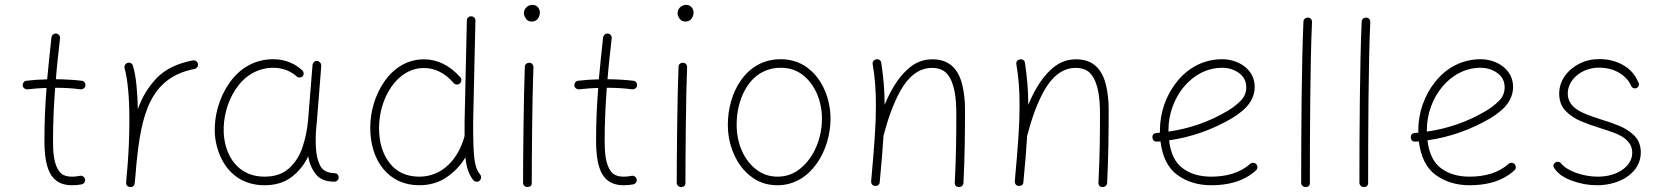

<svg xmlns="http://www.w3.org/2000/svg" viewBox="-20 -749 6813 787"><path d="M330.1 -398.4C331.5 -407.7 324.2 -417.5 314.9 -418C282.2 -421.9 246.6 -423.8 209 -424.3C213.4 -480.5 219.7 -535.6 226.1 -591.8C227.5 -601.1 220.2 -610.8 210.4 -611.3C201.2 -612.8 192.4 -605.5 190.9 -595.7C184.6 -538.6 178.7 -481.9 173.3 -423.8C144.5 -423.3 116.2 -421.4 88.4 -418C78.6 -417.5 72.3 -407.7 72.8 -398.4C74.2 -388.7 83 -382.3 92.3 -382.8C117.2 -385.7 143.6 -387.7 170.9 -388.7C165 -317.9 162.1 -246.1 162.1 -173.3C162.1 -137.7 164.1 -92.3 178.2 -54.7C191.9 -17.1 220.7 10.3 274.9 10.3C287.6 10.3 300.8 9.3 314.5 6.8C323.7 4.9 330.6 -4.4 328.6 -14.2C326.7 -23.4 317.4 -30.3 308.1 -28.3C296.9 -25.9 285.6 -24.9 274.9 -24.9C250.5 -24.9 232.9 -32.2 222.2 -47.4C200.2 -77.1 197.3 -126.5 197.3 -173.3C197.3 -246.1 200.7 -317.4 206.1 -389.2C244.1 -389.2 278.8 -387.2 310.5 -382.8C319.8 -382.3 329.6 -388.7 330.1 -398.4Z M512.7 17.6H514.6C522 18.6 527.3 15.1 530.8 7.8L532.2 2C534.7 -20.5 536.6 -44.4 538.6 -70.3C558.1 -274.9 592.8 -431.2 777.3 -466.3C786.6 -468.3 793.5 -477.5 791.5 -487.3C789.6 -496.6 780.3 -503.4 770.5 -501.5C707.5 -489.3 658.2 -465.8 623.5 -430.2C588.9 -394.5 562.5 -351.6 544.9 -301.3C543.5 -371.6 538.1 -436.5 524.9 -479.5C522.5 -488.8 512.2 -494.6 502.9 -491.2C493.7 -488.8 488.3 -478.5 490.7 -469.2C497.1 -446.8 502 -417 505.4 -379.4C508.8 -341.8 510.3 -302.2 510.3 -259.8C510.3 -197.8 507.8 -133.8 503.4 -77.1C501.5 -53.2 499 -28.3 497.1 -3.4V-2V0C496.1 7.3 499.5 12.7 506.8 16.1L512.7 17.6Z M1063.5 -24.9C958.5 -24.9 901.9 -106.4 897 -205.1C894.5 -265.6 911.1 -331.1 946.3 -383.8C981.4 -436.5 1034.2 -471.2 1101.1 -471.2C1142.6 -471.2 1174.3 -454.6 1194.3 -437.5C1200.2 -430.2 1212.9 -429.2 1219.2 -435.1C1226.6 -440.9 1226.1 -453.6 1219.7 -460C1192.4 -485.4 1152.8 -506.3 1100.6 -506.3C1022 -506.3 960.4 -467.3 919.4 -407.7C877.9 -348.1 857.9 -273.9 860.4 -205.6C862.3 -167 871.6 -131.3 887.7 -98.6C920.4 -32.7 980 10.3 1064 10.3C1108.9 10.3 1146 -1 1175.3 -23.4C1204.1 -45.4 1227.1 -73.7 1243.2 -107.9C1248 -80.1 1258.3 -55.7 1274.4 -35.2C1290 -14.6 1315.4 -4.4 1350.6 -4.4C1360.4 -4.4 1368.7 -12.2 1368.2 -22C1367.7 -32.2 1362.8 -37.6 1353 -39.1C1322.3 -39.6 1301.8 -50.3 1292 -70.8C1282.2 -90.8 1276.4 -115.2 1274.9 -143.1C1273.4 -170.9 1273.9 -198.7 1276.4 -227.1C1277.3 -234.9 1278.3 -242.7 1278.8 -251L1296.9 -479C1297.4 -488.8 1289.6 -498.5 1280.3 -499C1270.5 -500.5 1262.7 -493.2 1261.2 -483.9L1242.7 -255.9C1239.3 -216.3 1231.4 -178.7 1219.2 -143.6C1207 -107.9 1188 -79.6 1163.1 -57.6C1138.2 -35.6 1105 -24.9 1063.5 -24.9Z M1718.3 -505.9C1649.9 -505.9 1595.2 -470.7 1556.6 -416.5C1518.1 -361.8 1497.6 -293 1497.6 -225.1C1497.6 -90.8 1572.3 10.3 1698.2 10.3C1741.2 10.3 1778.8 -0.5 1810.5 -22.5C1842.3 -43.9 1868.2 -71.3 1887.7 -104C1891.6 -63.5 1902.3 -32.2 1919.9 -10.7C1926.3 -3.4 1938 -1.5 1945.3 -7.8C1952.6 -14.2 1954.6 -25.9 1948.2 -33.2C1923.8 -63.5 1919.4 -102.1 1919.4 -249.5L1928.7 -664.6C1929.2 -674.3 1921.4 -682.1 1911.6 -682.1C1901.4 -682.6 1893.6 -674.8 1893.6 -665L1884.3 -249.5V-191.4L1883.8 -189.5C1859.4 -101.1 1796.4 -24.9 1698.7 -24.9C1646.5 -24.9 1606 -43.5 1577.1 -80.6C1548.3 -117.2 1533.7 -165.5 1533.7 -224.6C1533.7 -345.2 1606 -470.2 1717.8 -470.2C1760.3 -470.2 1801.8 -451.7 1838.4 -410.2C1843.8 -402.3 1855 -399.9 1863.3 -405.8C1871.1 -411.1 1874 -422.9 1868.2 -430.7C1823.7 -481.9 1771 -505.9 1718.3 -505.9Z M2127.4 -694.8C2127.4 -688.5 2129.9 -681.6 2135.3 -673.3C2140.1 -665 2148.4 -660.6 2160.6 -660.6C2180.7 -660.6 2192.9 -678.7 2192.9 -698.2C2192.9 -710 2184.1 -729 2163.1 -729C2141.6 -729 2127.4 -712.4 2127.4 -694.8ZM2149.9 -491.7H2148.4C2139.2 -491.7 2131.3 -484.9 2131.3 -475.1C2126.5 -360.8 2124 -100.6 2124 0C2124 9.8 2131.8 17.6 2141.6 17.6C2153.8 17.6 2159.7 11.7 2159.7 0C2159.7 -101.1 2161.6 -361.3 2166.5 -473.1V-474.6C2166.5 -483.9 2159.7 -491.7 2149.9 -491.7Z M2591.3 -398.4C2592.8 -407.7 2585.4 -417.5 2576.2 -418C2543.5 -421.9 2507.8 -423.8 2470.2 -424.3C2474.6 -480.5 2481 -535.6 2487.3 -591.8C2488.8 -601.1 2481.4 -610.8 2471.7 -611.3C2462.4 -612.8 2453.6 -605.5 2452.1 -595.7C2445.8 -538.6 2439.9 -481.9 2434.6 -423.8C2405.8 -423.3 2377.4 -421.4 2349.6 -418C2339.8 -417.5 2333.5 -407.7 2334 -398.4C2335.4 -388.7 2344.2 -382.3 2353.5 -382.8C2378.4 -385.7 2404.8 -387.7 2432.1 -388.7C2426.3 -317.9 2423.3 -246.1 2423.3 -173.3C2423.3 -137.7 2425.3 -92.3 2439.5 -54.7C2453.1 -17.1 2481.9 10.3 2536.1 10.3C2548.8 10.3 2562 9.3 2575.7 6.8C2585 4.9 2591.8 -4.4 2589.8 -14.2C2587.9 -23.4 2578.6 -30.3 2569.3 -28.3C2558.1 -25.9 2546.9 -24.9 2536.1 -24.9C2511.7 -24.9 2494.1 -32.2 2483.4 -47.4C2461.4 -77.1 2458.5 -126.5 2458.5 -173.3C2458.5 -246.1 2461.9 -317.4 2467.3 -389.2C2505.4 -389.2 2540 -387.2 2571.8 -382.8C2581.1 -382.3 2590.8 -388.7 2591.3 -398.4Z M2757.3 -694.8C2757.3 -688.5 2759.8 -681.6 2765.1 -673.3C2770 -665 2778.3 -660.6 2790.5 -660.6C2810.5 -660.6 2822.8 -678.7 2822.8 -698.2C2822.8 -710 2814 -729 2793 -729C2771.5 -729 2757.3 -712.4 2757.3 -694.8ZM2779.8 -491.7H2778.3C2769 -491.7 2761.2 -484.9 2761.2 -475.1C2756.3 -360.8 2753.9 -100.6 2753.9 0C2753.9 9.8 2761.7 17.6 2771.5 17.6C2783.7 17.6 2789.6 11.7 2789.6 0C2789.6 -101.1 2791.5 -361.3 2796.4 -473.1V-474.6C2796.4 -483.9 2789.6 -491.7 2779.8 -491.7Z M3180.2 -506.3C3036.1 -506.3 2963.4 -368.7 2963.4 -237.3C2963.4 -194.8 2971.7 -154.8 2988.3 -117.2C3004.4 -79.6 3027.8 -48.8 3058.6 -25.4C3088.9 -1.5 3125 10.3 3167 10.3C3303.7 10.3 3384.3 -132.3 3384.3 -262.7C3384.3 -379.4 3314.5 -506.3 3180.2 -506.3ZM3180.2 -471.2C3215.3 -471.2 3245.6 -461.4 3271 -441.4C3321.3 -401.9 3349.1 -334.5 3349.1 -262.7C3349.1 -222.2 3341.3 -184.1 3326.2 -147.9C3310.5 -111.3 3289.1 -82 3261.7 -59.1C3234.4 -36.1 3202.6 -24.9 3167 -24.9C3134.3 -24.9 3105 -34.7 3080.1 -54.2C3029.3 -92.8 2999.5 -160.6 2999.5 -237.3C2999.5 -278.3 3006.3 -316.4 3020.5 -352.1C3048.3 -422.9 3102.5 -471.2 3180.2 -471.2Z M3550.8 -5.9C3550.3 6.3 3558.1 12.7 3566.4 13.2C3575.7 13.7 3585.4 9.3 3585.9 -2C3593.3 -76.7 3598.1 -139.6 3601.6 -193.8C3602.1 -194.3 3602.1 -195.3 3602.5 -196.3C3618.2 -256.3 3640.6 -323.7 3671.9 -378.9C3703.1 -433.6 3745.1 -470.7 3800.3 -470.7C3828.1 -470.7 3849.6 -461.9 3863.8 -444.3C3892.6 -408.7 3899.9 -348.1 3899.9 -282.2C3899.9 -189 3898.9 -103.5 3893.6 -0.5C3893.6 11.7 3899.4 17.6 3911.1 17.6C3922.4 17.6 3929.2 8.8 3929.2 0.5C3934.6 -108.4 3935.5 -201.7 3935.5 -301.8C3935.5 -337.4 3931.6 -370.6 3924.3 -401.4C3909.2 -463.4 3873 -505.9 3802.7 -505.9C3771 -505.9 3742.7 -497.1 3718.3 -479.5C3668.9 -444.3 3632.8 -384.3 3606 -319.3C3606 -383.3 3600.6 -435.5 3592.3 -491.7C3590.8 -503.4 3579.6 -507.8 3570.3 -505.4C3562.5 -503.4 3555.2 -497.1 3557.1 -485.8C3566.4 -431.2 3570.3 -379.9 3570.3 -315.9C3570.3 -277.3 3568.8 -233.9 3565.4 -184.6C3562 -135.3 3557.1 -75.7 3550.8 -5.9Z M4139.6 -5.9C4139.2 6.3 4147 12.7 4155.3 13.2C4164.6 13.7 4174.3 9.3 4174.8 -2C4182.1 -76.7 4187 -139.6 4190.4 -193.8C4190.9 -194.3 4190.9 -195.3 4191.4 -196.3C4207 -256.3 4229.5 -323.7 4260.7 -378.9C4292 -433.6 4334 -470.7 4389.2 -470.7C4417 -470.7 4438.5 -461.9 4452.6 -444.3C4481.4 -408.7 4488.8 -348.1 4488.8 -282.2C4488.8 -189 4487.8 -103.5 4482.4 -0.5C4482.4 11.7 4488.3 17.6 4500 17.6C4511.2 17.6 4518.1 8.8 4518.1 0.5C4523.4 -108.4 4524.4 -201.7 4524.4 -301.8C4524.4 -337.4 4520.5 -370.6 4513.2 -401.4C4498 -463.4 4461.9 -505.9 4391.6 -505.9C4359.9 -505.9 4331.5 -497.1 4307.1 -479.5C4257.8 -444.3 4221.7 -384.3 4194.8 -319.3C4194.8 -383.3 4189.5 -435.5 4181.2 -491.7C4179.7 -503.4 4168.5 -507.8 4159.2 -505.4C4151.4 -503.4 4144 -497.1 4146 -485.8C4155.3 -431.2 4159.2 -379.9 4159.2 -315.9C4159.2 -277.3 4157.7 -233.9 4154.3 -184.6C4150.9 -135.3 4146 -75.7 4139.6 -5.9Z M5128.4 -50.8C5135.7 -57.1 5135.7 -68.8 5129.4 -76.2C5123 -83.5 5111.3 -83.5 5104 -77.1C5062.5 -39.6 5005.4 -24.9 4944.8 -24.9C4897.9 -24.9 4858.9 -36.1 4828.1 -59.1C4797.4 -81.5 4778.3 -119.6 4772 -173.8C4864.3 -187 4950.7 -217.8 5031.2 -265.1C5043.5 -272.5 5056.6 -281.7 5070.8 -293.5C5099.6 -316.9 5123 -349.6 5123 -393.1C5123 -465.8 5054.7 -506.3 4990.2 -506.3C4914.1 -506.3 4850.1 -471.2 4805.2 -415.5C4759.8 -359.9 4734.4 -287.6 4734.4 -214.8V-205.1C4730 -204.6 4725.1 -204.6 4720.2 -204.1C4708.5 -202.6 4703.1 -196.3 4703.6 -185.1C4705.1 -173.3 4711.4 -168 4722.7 -168.5C4727.5 -168.9 4732.4 -168.9 4736.8 -169.4C4744.6 -105.5 4767.6 -59.6 4806.2 -31.7C4844.7 -3.9 4890.6 10.3 4944.8 10.3C5010.7 10.3 5077.1 -3.9 5128.4 -50.8ZM4989.7 -471.2C5015.6 -471.2 5038.6 -463.9 5058.6 -449.7C5078.6 -435.1 5088.4 -415.5 5088.4 -391.1C5088.4 -369.1 5080.6 -350.6 5064.5 -335C5048.3 -318.8 5030.8 -305.7 5011.7 -294.4C4938 -250.5 4857.4 -222.2 4769.5 -209.5V-216.3C4769.5 -347.7 4864.3 -471.2 4989.7 -471.2Z M5341.3 -676.8C5331.1 -677.2 5322.8 -669.9 5322.8 -660.2C5314.9 -493.7 5313.5 -190.4 5313.5 0C5313.5 9.8 5321.3 17.6 5331.1 17.6C5343.3 17.6 5349.1 11.7 5349.1 0C5349.1 -189.9 5350.1 -493.7 5357.9 -658.2C5358.4 -668.5 5351.1 -676.8 5341.3 -676.8Z M5580.1 -676.8C5569.8 -677.2 5561.5 -669.9 5561.5 -660.2C5553.7 -493.7 5552.2 -190.4 5552.2 0C5552.2 9.8 5560.1 17.6 5569.8 17.6C5582 17.6 5587.9 11.7 5587.9 0C5587.9 -189.9 5588.9 -493.7 5596.7 -658.2C5597.2 -668.5 5589.8 -676.8 5580.1 -676.8Z M6187.5 -50.8C6194.8 -57.1 6194.8 -68.8 6188.5 -76.2C6182.1 -83.5 6170.4 -83.5 6163.1 -77.1C6121.6 -39.6 6064.5 -24.9 6003.9 -24.9C5957 -24.9 5918 -36.1 5887.2 -59.1C5856.4 -81.5 5837.4 -119.6 5831.1 -173.8C5923.3 -187 6009.8 -217.8 6090.3 -265.1C6102.5 -272.5 6115.7 -281.7 6129.9 -293.5C6158.7 -316.9 6182.1 -349.6 6182.1 -393.1C6182.1 -465.8 6113.8 -506.3 6049.3 -506.3C5973.1 -506.3 5909.2 -471.2 5864.3 -415.5C5818.8 -359.9 5793.5 -287.6 5793.5 -214.8V-205.1C5789.1 -204.6 5784.2 -204.6 5779.3 -204.1C5767.6 -202.6 5762.2 -196.3 5762.7 -185.1C5764.2 -173.3 5770.5 -168 5781.7 -168.5C5786.6 -168.9 5791.5 -168.9 5795.9 -169.4C5803.7 -105.5 5826.7 -59.6 5865.2 -31.7C5903.8 -3.9 5949.7 10.3 6003.9 10.3C6069.8 10.3 6136.2 -3.9 6187.5 -50.8ZM6048.8 -471.2C6074.7 -471.2 6097.7 -463.9 6117.7 -449.7C6137.7 -435.1 6147.5 -415.5 6147.5 -391.1C6147.5 -369.1 6139.6 -350.6 6123.5 -335C6107.4 -318.8 6089.8 -305.7 6070.8 -294.4C5997.1 -250.5 5916.5 -222.2 5828.6 -209.5V-216.3C5828.6 -347.7 5923.3 -471.2 6048.8 -471.2Z M6691.4 -390.1C6698.7 -395.5 6700.7 -405.8 6694.3 -413.6C6682.6 -442.4 6662.6 -465.3 6633.8 -481.9C6605 -498.5 6572.3 -506.8 6535.2 -506.8C6505.4 -506.8 6478.5 -500.5 6453.6 -487.8C6403.8 -462.4 6371.1 -418 6371.1 -365.7C6371.1 -335.9 6379.9 -312.5 6397.5 -294.4C6415 -276.4 6436.5 -261.7 6461.9 -251.5C6487.3 -241.2 6511.7 -232.4 6535.6 -225.1C6556.2 -218.8 6576.7 -211.9 6597.7 -204.1C6639.2 -188 6670.4 -164.1 6670.4 -123C6670.4 -95.7 6657.2 -72.8 6630.9 -53.7C6604 -34.7 6569.8 -24.9 6528.3 -24.9C6471.2 -24.9 6402.3 -47.4 6377.9 -80.6C6372.6 -85.9 6363.3 -88.4 6355.5 -83C6346.2 -76.2 6344.7 -68.4 6351.1 -59.1C6365.7 -37.6 6389.6 -20.5 6423.3 -8.3C6456.5 3.9 6490.7 10.3 6525.9 10.3C6626.5 10.3 6705.6 -45.4 6705.6 -123.5C6705.6 -151.9 6696.8 -174.8 6679.7 -192.4C6662.6 -209.5 6641.6 -223.1 6616.7 -233.4C6591.8 -243.7 6567.4 -252 6544.4 -258.8C6523.4 -265.1 6502 -272.9 6481 -281.2C6438 -297.9 6406.2 -323.2 6406.2 -365.7C6406.2 -422.4 6462.9 -471.7 6534.2 -471.7C6565.9 -471.7 6594.2 -464.4 6618.2 -449.7C6642.1 -435.1 6658.7 -416 6668 -393.1C6674.3 -385.3 6685.1 -384.8 6691.4 -390.1Z"/></svg>

Font: Mikhak ExtraLight
Style: Regular
Weight: 200
Designer: Amin Abedi
Version: Version 3.2